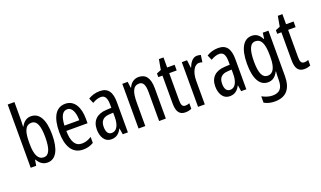

<svg xmlns="http://www.w3.org/2000/svg" viewBox="-93 -1344 3626 2168"><g transform="rotate(-20 1720.0 -260.0)"><path d="M146 -543V-760H65V0H131L142 -68H147C177 -14 216 10 267 10C366 10 421 -90 421 -269C421 -450 366 -546 264 -546C215 -546 176 -520 147 -466H143C144 -496 146 -522 146 -543ZM246 -475C310 -475 338 -406 338 -270C338 -126 308 -60 247 -60C179 -60 146 -124 146 -257V-276C146 -390 165 -475 246 -475Z M677 -546C564 -546 505 -447 505 -265C505 -109 558 10 695 10C741 10 782 -1 820 -24V-96C780 -70 743 -59 704 -59C625 -59 587 -123 585 -253H840V-309C840 -442 787 -546 677 -546ZM677 -480C737 -480 764 -405 764 -317H586C591 -428 622 -480 677 -480Z M1093 -547C1042 -547 995 -534 953 -508L979 -447C1017 -469 1050 -480 1080 -480C1131 -480 1152 -442 1152 -360V-325L1091 -322C978 -317 914 -256 914 -150C914 -65 951 10 1034 10C1090 10 1129 -18 1157 -74H1159L1171 0H1233V-362C1233 -480 1194 -547 1093 -547ZM1105 -263 1153 -266V-212C1153 -114 1118 -56 1062 -56C1021 -56 997 -86 997 -152C997 -222 1032 -259 1105 -263Z M1558 -547C1507 -547 1463 -517 1440 -464H1435L1426 -537H1361V0H1442V-279C1442 -417 1470 -475 1540 -475C1588 -475 1608 -432 1608 -348V0H1689V-364C1689 -488 1644 -547 1558 -547Z M1949 -62C1910 -62 1900 -89 1900 -143V-469H1990V-537H1900V-658H1845L1823 -535L1769 -513V-469H1819V-133C1819 -37 1851 10 1922 10C1952 10 1976 4 1997 -6V-72C1981 -66 1965 -62 1949 -62Z M2260 -547C2213 -547 2178 -507 2155 -445H2150L2139 -537H2076V0H2157V-280C2156 -385 2197 -463 2254 -463C2269 -463 2282 -461 2294 -456L2306 -540C2290 -545 2275 -547 2260 -547Z M2516 -547C2465 -547 2418 -534 2376 -508L2402 -447C2440 -469 2473 -480 2503 -480C2554 -480 2575 -442 2575 -360V-325L2514 -322C2401 -317 2337 -256 2337 -150C2337 -65 2374 10 2457 10C2513 10 2552 -18 2580 -74H2582L2594 0H2656V-362C2656 -480 2617 -547 2516 -547ZM2528 -263 2576 -266V-212C2576 -114 2541 -56 2485 -56C2444 -56 2420 -86 2420 -152C2420 -222 2455 -259 2528 -263Z M2918 -547C2820 -547 2761 -452 2761 -266C2761 -85 2817 10 2915 10C2969 10 3007 -18 3036 -75H3040C3037 -43 3036 -13 3036 9V25C3036 129 2994 168 2912 168C2872 168 2832 156 2787 132V209C2826 230 2865 240 2914 240C3056 240 3117 155 3117 6V-537H3049L3040 -466H3035C3006 -523 2969 -547 2918 -547ZM2935 -475C3005 -475 3036 -412 3036 -270V-245C3036 -123 3002 -61 2938 -61C2874 -61 2844 -123 2844 -265C2844 -402 2872 -475 2935 -475Z M3378 -62C3339 -62 3329 -89 3329 -143V-469H3419V-537H3329V-658H3274L3252 -535L3198 -513V-469H3248V-133C3248 -37 3280 10 3351 10C3381 10 3405 4 3426 -6V-72C3410 -66 3394 -62 3378 -62Z"/></g></svg>

Font: Noto Sans Arabic ExtCond
Style: Regular
Weight: 400
Width: 2
Designer: Monotype Design Team, Nadine Chahine, Nizar Qandah and Khaled Hosny
Foundry: Monotype Imaging Inc.
Version: Version 2.012